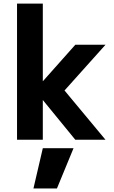

<svg xmlns="http://www.w3.org/2000/svg" viewBox="-20 -771 631 1062"><path d="M386.7 48.8 294.9 271.5H165L216.8 48.8ZM216.8 -321.3 396.5 -523.4H563.5L336.9 -270.5L563.5 2H396.5L216.8 -217.8V2H74.2V-751H216.8Z"/></svg>

Font: Gen Shin Gothic Bold
Style: Bold
Weight: 700
Designer: [Source Han Sans]
Ryoko NISHIZUKA  (kana & ideographs); Paul D. Hunt (Latin, Greek & Cyrillic); Wenlong ZHANG  (bopomofo
Version: Version 1.002.20150607